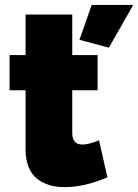

<svg xmlns="http://www.w3.org/2000/svg" viewBox="-20 -750 562 781"><path d="M422.9 -556.2 303.2 -587.9 353 -730H522ZM417 -28.8Q324.2 11.2 242.2 11.2Q208.5 11.2 180.9 2.9Q153.3 -5.4 131.1 -22.7Q108.9 -40 96.4 -70.3Q84 -100.6 84 -142.1V-382.8H19V-525.9H84V-690.9H273.9V-525.9H377V-382.8H273.9V-209Q273.9 -162.1 314.9 -162.1Q340.8 -162.1 382.8 -179.2Z"/></svg>

Font: Rawline Black
Style: Regular
Weight: 900
Designer: Matt McInerney, Pablo Impallari, Rodrigo Fuenzalida
Foundry: Matt McInerney, Pablo Impallari, Rodrigo Fuenzalida
Version: Version 4.020;PS 004.020;hotconv 1.0.88;makeotf.lib2.5.64775